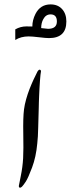

<svg xmlns="http://www.w3.org/2000/svg" viewBox="-20 -910 328 890"><path d="M159.7 -412.1Q157.7 -358.9 157 -316.7Q156.2 -274.4 152.8 -245.1Q147 -182.1 128.7 -133.5Q110.4 -85 99.9 -68.8Q89.4 -52.7 82.5 -45.4Q74.7 -38.1 70.6 -40.5Q66.4 -43 67.4 -48.8Q67.4 -50.3 76.2 -93.3Q85 -136.2 87.2 -176.5Q89.4 -216.8 87.9 -290.3Q86.4 -363.8 91.3 -402.8Q94.2 -425.3 101.1 -449.7Q107.9 -474.1 116.9 -497.3Q126 -520.5 135.7 -541.5Q145.5 -562.5 153.8 -578.6Q160.6 -588.9 165.5 -586.7Q170.4 -584.5 169.9 -578.6Q168.9 -575.2 167.7 -563.7Q166.5 -552.2 165.3 -536.4Q164.1 -520.5 163.1 -502.4Q162.1 -484.4 161.4 -467Q160.6 -449.7 160.2 -435.1Q159.7 -420.4 159.7 -412.1ZM287.6 -810.5Q287.6 -733.4 207 -733.4Q193.4 -733.4 161.1 -737.3Q128.9 -741.2 112.8 -741.2Q76.7 -741.2 50.8 -724.6V-773.9Q75.2 -787.6 102.1 -787.6Q122.1 -787.6 129.9 -787.1Q129.9 -816.9 144.5 -845.7Q167 -889.6 214.4 -889.6Q248 -889.6 267.8 -867.9Q287.6 -846.2 287.6 -810.5ZM243.7 -810.5Q243.7 -843.3 214.4 -843.3Q192.4 -843.3 180.7 -821.3Q170.9 -803.7 170.9 -779.8Q196.8 -776.4 202.6 -776.4Q243.7 -776.4 243.7 -810.5Z"/></svg>

Font: IranNastaliq
Style: Regular
Weight: 400
Designer: Hossein Zahedi
Version: Version 1.5